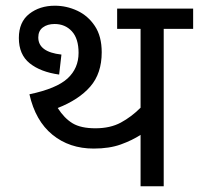

<svg xmlns="http://www.w3.org/2000/svg" viewBox="-20 -652 696 672"><path d="M553 -551V0H472V-180Q443 -161 403 -146.5Q363 -132 308 -132Q223 -132 163.5 -180.5Q104 -229 83 -322Q178 -342 216.5 -377.5Q255 -413 255 -467Q255 -517 231.5 -542.5Q208 -568 171 -568Q146 -568 130 -556Q114 -544 114 -521Q114 -470 195 -461L187 -391Q122 -400 84 -430.5Q46 -461 46 -519Q46 -575 82.5 -603.5Q119 -632 172 -632Q213 -632 250.5 -614.5Q288 -597 312 -561Q336 -525 336 -469Q336 -395 296 -349Q256 -303 182 -274Q205 -238 234 -220.5Q263 -203 314 -203Q366 -203 403 -223Q440 -243 472 -275V-551H390V-622H656V-551Z"/></svg>

Font: Go Noto Kurrent-Regular
Style: Regular
Weight: 400
Designer: Monotype Design Team
Foundry: Monotype Imaging Inc.
Version: Version 2.012; ttfautohint (v1.8.4.7-5d5b)